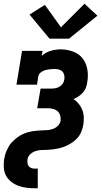

<svg xmlns="http://www.w3.org/2000/svg" viewBox="-25 -802 545 1027"><path d="M159 205Q137 205 114.5 202Q92 199 71.5 191Q51 183 34 169.5Q17 156 7 137Q-3 118 -4.5 95.5Q-6 73 -3 50Q-1 38 2.5 26Q6 14 11 2.5Q16 -9 22.5 -20Q29 -31 38 -40.5Q47 -50 57 -58.5Q67 -67 78 -74Q89 -81 100.5 -86Q112 -91 124 -94.5Q136 -98 148 -100Q160 -102 172.5 -103Q185 -104 197 -104.5Q209 -105 221 -105.5Q233 -106 245 -108.5Q257 -111 268.5 -117Q280 -123 288.5 -133.5Q297 -144 299 -156Q301 -170 297 -184Q293 -198 283 -207Q273 -216 259 -219.5Q245 -223 231 -223H174L192 -328H248Q259 -328 271 -330Q283 -332 293.5 -338.5Q304 -345 311 -355.5Q318 -366 319 -377Q321 -389 318.5 -400.5Q316 -412 308 -420Q300 -428 288.5 -430.5Q277 -433 265 -433Q253 -433 241 -431.5Q229 -430 216.5 -426.5Q204 -423 193 -414.5Q182 -406 180 -394L173 -349H63L93 -530H203L198 -503Q219 -522 246 -530Q273 -538 299 -538Q333 -538 365 -526.5Q397 -515 416.5 -490Q436 -465 442 -431.5Q448 -398 442 -364Q440 -349 435 -334.5Q430 -320 419.5 -308Q409 -296 396 -287Q383 -278 368 -272Q384 -262 396 -247Q408 -232 415 -214.5Q422 -197 423 -177Q424 -157 421 -137Q418 -121 413 -105.5Q408 -90 399 -76.5Q390 -63 377 -52Q364 -41 350 -32.5Q336 -24 320.5 -18Q305 -12 289.5 -8.5Q274 -5 258.5 -3Q243 -1 227.5 -0.5Q212 0 196.5 0.5Q181 1 165.5 6Q150 11 137.5 22.5Q125 34 122 50Q121 60 122 69.5Q123 79 128 86Q133 93 141.5 96.5Q150 100 159 100H177V205ZM240 -595 133 -724 215 -776 301 -656 427 -782 496 -718 344 -595Z"/></svg>

Font: Iosevka Slab Extrabold
Style: Italic
Weight: 800
Italic angle: -9°
Monospace: yes
Designer: Belleve Invis
Foundry: Belleve Invis
Version: Version 11.1.0; ttfautohint (v1.8.3)